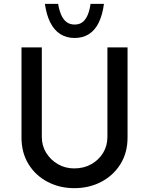

<svg xmlns="http://www.w3.org/2000/svg" viewBox="-20 -973 776 1001"><path d="M198 -259Q198 -213 221 -176Q244 -139 282 -117Q320 -95 367 -95Q417 -95 456 -117Q495 -139 517.5 -176Q540 -213 540 -259V-726H645V-256Q645 -177 608 -117.5Q571 -58 508 -25Q445 8 367 8Q291 8 228 -25Q165 -58 128.5 -117.5Q92 -177 92 -256V-726H198ZM369 -775Q326 -775 294 -795.5Q262 -816 242 -856Q222 -896 214 -953H283Q288 -922 298.5 -897Q309 -872 326.5 -858.5Q344 -845 369 -845Q395 -845 411.5 -858.5Q428 -872 438 -897Q448 -922 452 -953H522Q514 -894 494.5 -854.5Q475 -815 443.5 -795Q412 -775 369 -775Z"/></svg>

Font: Josefin Sans Thin Medium
Style: Regular
Weight: 500
Version: Version 2.000